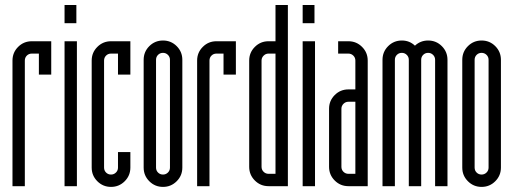

<svg xmlns="http://www.w3.org/2000/svg" viewBox="-20 -734 2024 757"><path d="M105.4 -522.7Q93.7 -522.7 85.8 -514.8Q77.9 -506.9 77.9 -495.2V0H29.2V-495.2Q29.2 -526.9 51.4 -549.1Q73.7 -571.4 105.4 -571.4H182V-439.8H133.3V-522.7Z M283.2 0H234.5V-571.4H283.2ZM234.5 -714.3H281.1V-642.6H234.5Z M417.7 -522.7Q406.1 -522.7 398.2 -514.8Q390.3 -506.9 390.3 -495.2V-73.3Q390.3 -61.6 398.2 -53.7Q406.1 -45.8 417.7 -45.8Q429 -45.8 437.1 -53.7Q445.2 -61.6 445.2 -73.3V-134.5H494V-73.3Q494 -41.6 471.7 -19.4Q449.4 2.9 417.7 2.9Q386.1 2.9 363.8 -19.4Q341.5 -41.6 341.5 -73.3V-495.2Q341.5 -526.9 363.8 -549.1Q386.1 -571.4 417.7 -571.4H494V-439.8H445.2V-522.7Z M650.1 -498.1Q650.1 -509.8 642 -517.7Q633.9 -525.6 622.7 -525.6Q611 -525.6 603.1 -517.7Q595.2 -509.8 595.2 -498.1V-73.3Q595.2 -61.6 603.1 -53.7Q611 -45.8 622.7 -45.8Q633.9 -45.8 642 -53.7Q650.1 -61.6 650.1 -73.3ZM546.4 -498.1Q546.4 -529.8 568.7 -552.1Q591 -574.3 622.7 -574.3Q654.3 -574.3 676.6 -552.1Q698.9 -529.8 698.9 -498.1V-73.3Q698.9 -41.6 676.6 -19.4Q654.3 2.9 622.7 2.9Q591 2.9 568.7 -19.4Q546.4 -41.6 546.4 -73.3Z M833.4 -522.7Q821.7 -522.7 813.8 -514.8Q805.9 -506.9 805.9 -495.2V0H757.2V-495.2Q757.2 -526.9 779.5 -549.1Q801.7 -571.4 833.4 -571.4H910V-439.8H861.3V-522.7Z M1066.2 -522.7Q1066.2 -522.7 1038.7 -522.7Q1027.5 -522.7 1019.4 -514.6Q1011.2 -506.5 1011.2 -495.2V-76.2Q1011.2 -64.6 1019.4 -56.6Q1027.5 -48.7 1038.7 -48.7H1066.2ZM1115 -714.3V0Q1115 0 1038.7 0Q1007.1 0 984.8 -22.3Q962.5 -44.6 962.5 -76.2V-495.2Q962.5 -526.9 984.8 -549.1Q1007.1 -571.4 1038.7 -571.4H1066.2V-714.3Z M1222 0H1173.3V-571.4H1222ZM1173.3 -714.3H1219.9V-642.6H1173.3Z M1381.1 -332.8H1353.6Q1342.4 -332.8 1334.2 -324.7Q1326.1 -316.5 1326.1 -305.3V-76.2Q1326.1 -64.6 1334.2 -56.6Q1342.4 -48.7 1353.6 -48.7H1381.1ZM1353.6 -571.4Q1385.3 -571.4 1407.5 -549.1Q1429.8 -526.9 1429.8 -495.2V0H1353.6Q1321.9 0 1299.7 -22.3Q1277.4 -44.6 1277.4 -76.2V-305.3Q1277.4 -336.9 1299.7 -359.2Q1321.9 -381.5 1353.6 -381.5H1381.1V-495.2Q1381.1 -506.9 1373 -514.8Q1364.8 -522.7 1353.6 -522.7H1313.2V-571.4Z M1536.9 0H1488.1Q1488.1 0 1488.1 -498.1Q1488.1 -529.8 1510.4 -552.1Q1532.7 -574.3 1564.3 -574.3Q1594.8 -574.3 1616 -553.9Q1637.7 -574.3 1668.1 -574.3Q1699.7 -574.3 1722 -552.1Q1744.3 -529.8 1744.3 -498.1V0H1695.5V-498.1Q1695.5 -509.8 1687.4 -517.7Q1679.3 -525.6 1668.1 -525.6Q1656.4 -525.6 1648.5 -517.7Q1640.6 -509.8 1640.6 -498.1V0H1591.8V-498.1Q1591.8 -509.8 1583.7 -517.7Q1575.6 -525.6 1564.3 -525.6Q1552.7 -525.6 1544.8 -517.7Q1536.9 -509.8 1536.9 -498.1Z M1906.3 -498.1Q1906.3 -509.8 1898.2 -517.7Q1890 -525.6 1878.8 -525.6Q1867.1 -525.6 1859.2 -517.7Q1851.3 -509.8 1851.3 -498.1V-73.3Q1851.3 -61.6 1859.2 -53.7Q1867.1 -45.8 1878.8 -45.8Q1890 -45.8 1898.2 -53.7Q1906.3 -61.6 1906.3 -73.3ZM1802.6 -498.1Q1802.6 -529.8 1824.9 -552.1Q1847.1 -574.3 1878.8 -574.3Q1910.5 -574.3 1932.7 -552.1Q1955 -529.8 1955 -498.1V-73.3Q1955 -41.6 1932.7 -19.4Q1910.5 2.9 1878.8 2.9Q1847.1 2.9 1824.9 -19.4Q1802.6 -41.6 1802.6 -73.3Z"/></svg>

Font: Marapfhont
Style: Book
Weight: 400
Version: Version 0.15